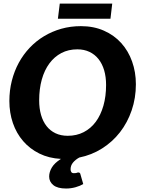

<svg xmlns="http://www.w3.org/2000/svg" viewBox="-20 -883 800 1076"><path d="M418 83.5Q429 83.5 430.5 93L446.5 148.5Q429 159 403.5 166.2Q378 173.5 350 173.5Q302.5 173.5 279 154.5Q255.5 135.5 255.5 106.5Q255.5 81 270.5 55.8Q285.5 30.5 321.5 7.5Q254 4 200.5 -22.5Q147 -49 109.5 -92.5Q72 -136 52.2 -193.5Q32.5 -251 32.5 -317Q32.5 -376 46.2 -430.2Q60 -484.5 85.2 -531Q110.5 -577.5 146.5 -615.5Q182.5 -653.5 227 -680.2Q271.5 -707 323.5 -721.8Q375.5 -736.5 433.5 -736.5Q505 -736.5 562.2 -711.2Q619.5 -686 659.2 -642Q699 -598 720.2 -538.5Q741.5 -479 741.5 -411Q741.5 -333.5 718 -264.8Q694.5 -196 652.5 -142Q610.5 -88 552 -51Q493.5 -14 423.5 0H424Q403 11.5 389.2 28Q375.5 44.5 375.5 65.5Q375.5 75.5 379.8 81.5Q384 87.5 394 87.5Q400 87.5 403.8 87Q407.5 86.5 409.8 85.8Q412 85 413.8 84.2Q415.5 83.5 418 83.5ZM574.5 -407Q574.5 -452 563.8 -488.8Q553 -525.5 532.2 -551.8Q511.5 -578 481.5 -592.2Q451.5 -606.5 413.5 -606.5Q363.5 -606.5 324 -585.8Q284.5 -565 256.8 -527.5Q229 -490 214.2 -437.2Q199.5 -384.5 199.5 -320.5Q199.5 -275.5 210 -239Q220.5 -202.5 240.8 -176.5Q261 -150.5 291 -136.2Q321 -122 359.5 -122Q409.5 -122 449.2 -142.5Q489 -163 516.8 -200.5Q544.5 -238 559.5 -290.5Q574.5 -343 574.5 -407ZM315 -863H609L599 -778H304.5Z"/></svg>

Font: Lato Black
Style: Italic
Weight: 900
Italic angle: -7°
Designer: Lukasz Dziedzic
Foundry: tyPoland Lukasz Dziedzic
Version: Version 2.007; 2014-02-27